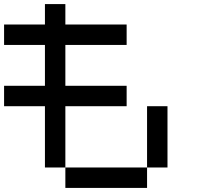

<svg xmlns="http://www.w3.org/2000/svg" viewBox="-20 -920 1040 940"><path d="M0 -400V-500H200V-700H0V-800H200V-900H300V-800H600V-700H300V-500H600V-400H300V-100H200V-400ZM800 -100H700V-400H800ZM300 -100H700V0H300Z"/></svg>

Font: GalmuriMono9 Regular
Style: Regular
Weight: 400
Designer: Lee Minseo (quiple)
Version: Version 2.399;hotconv 1.1.1;makeotfexe 2.6.0 DEVELOPMENT